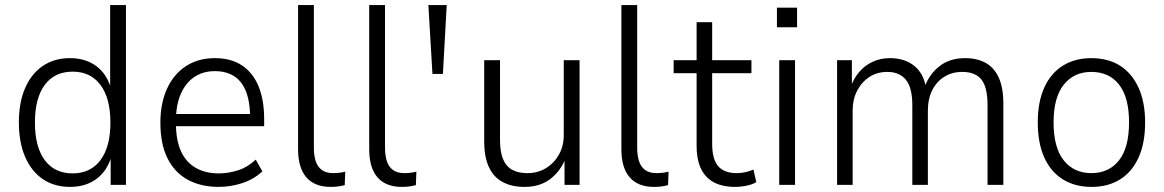

<svg xmlns="http://www.w3.org/2000/svg" viewBox="-20 -725 4565 753"><path d="M255 8Q193 8 148 -22.5Q103 -53 78.5 -110Q54 -167 54 -245Q54 -323 78.5 -379.5Q103 -436 148 -466.5Q193 -497 254 -497Q316 -497 358 -465.5Q400 -434 416 -376H412V-705H474V0H414V-114H418Q401 -55 358.5 -23.5Q316 8 255 8ZM265 -45Q335 -45 374 -97Q413 -149 413 -244Q413 -340 374 -392Q335 -444 265 -444Q194 -444 155.5 -392Q117 -340 117 -244Q117 -149 155.5 -97Q194 -45 265 -45Z M838 8Q768 8 716.5 -20Q665 -48 637 -104Q609 -160 609 -244Q609 -320 635 -377Q661 -434 709 -465.5Q757 -497 823 -497Q886 -497 929 -468.5Q972 -440 994 -386.5Q1016 -333 1016 -258V-230H654V-278H978L961 -261Q961 -355 926 -400.5Q891 -446 823 -446Q776 -446 742 -423Q708 -400 689 -356.5Q670 -313 670 -251V-242Q670 -175 690 -131.5Q710 -88 748 -66.5Q786 -45 838 -45Q876 -45 913.5 -57Q951 -69 983 -99L1009 -53Q976 -22 930.5 -7Q885 8 838 8Z M1277 8Q1214 8 1181.5 -29.5Q1149 -67 1149 -140V-705H1211V-145Q1211 -116 1218 -93.5Q1225 -71 1242 -58.5Q1259 -46 1287 -46Q1299 -46 1311.5 -47.5Q1324 -49 1334 -52L1332 1Q1317 5 1304 6.5Q1291 8 1277 8Z M1556 8Q1493 8 1460.5 -29.5Q1428 -67 1428 -140V-705H1490V-145Q1490 -116 1497 -93.5Q1504 -71 1521 -58.5Q1538 -46 1566 -46Q1578 -46 1590.5 -47.5Q1603 -49 1613 -52L1611 1Q1596 5 1583 6.5Q1570 8 1556 8Z M1676 -435 1660 -705H1732L1717 -435Z M2038 8Q1987 8 1951.5 -11Q1916 -30 1897.5 -69.5Q1879 -109 1879 -171V-489H1941V-175Q1941 -131 1952.5 -102Q1964 -73 1988 -59.5Q2012 -46 2048 -46Q2089 -46 2121 -65.5Q2153 -85 2172 -118.5Q2191 -152 2191 -196V-489H2253V0H2194V-104H2198Q2178 -53 2137.5 -22.5Q2097 8 2038 8Z M2545 8Q2482 8 2449.5 -29.5Q2417 -67 2417 -140V-705H2479V-145Q2479 -116 2486 -93.5Q2493 -71 2510 -58.5Q2527 -46 2555 -46Q2567 -46 2579.5 -47.5Q2592 -49 2602 -52L2600 1Q2585 5 2572 6.5Q2559 8 2545 8Z M2863 8Q2788 8 2750 -32.5Q2712 -73 2712 -153V-438H2622V-489H2712V-638H2773V-489H2927V-438H2773V-162Q2773 -101 2796.5 -73.5Q2820 -46 2870 -46Q2888 -46 2904.5 -50Q2921 -54 2935 -60L2946 -11Q2933 -2 2909 3Q2885 8 2863 8Z M3027 -618V-695H3106V-618ZM3036 0V-489H3098V0Z M3263 0V-489H3321V-385H3317Q3328 -417 3349.5 -442.5Q3371 -468 3402 -482.5Q3433 -497 3470 -497Q3527 -497 3564 -468Q3601 -439 3611 -385H3607Q3624 -433 3664 -465Q3704 -497 3765 -497Q3812 -497 3845.5 -478.5Q3879 -460 3897 -420.5Q3915 -381 3915 -318V0H3853V-312Q3853 -383 3829 -413Q3805 -443 3754 -443Q3714 -443 3683.5 -424Q3653 -405 3636 -371Q3619 -337 3619 -291V0H3558V-312Q3558 -382 3532.5 -412.5Q3507 -443 3460 -443Q3420 -443 3389.5 -423Q3359 -403 3341.5 -369Q3324 -335 3324 -293V0Z M4261 8Q4196 8 4148.5 -21.5Q4101 -51 4075.5 -107.5Q4050 -164 4050 -245Q4050 -325 4075.5 -381.5Q4101 -438 4148.5 -467.5Q4196 -497 4260 -497Q4326 -497 4372.5 -467.5Q4419 -438 4445 -381.5Q4471 -325 4471 -245Q4471 -164 4445.5 -107.5Q4420 -51 4373 -21.5Q4326 8 4261 8ZM4260 -46Q4329 -46 4368.5 -96Q4408 -146 4408 -245Q4408 -343 4369 -393Q4330 -443 4260 -443Q4192 -443 4152 -393Q4112 -343 4112 -245Q4112 -146 4152 -96Q4192 -46 4260 -46Z"/></svg>

Font: Nunito Sans 10pt SemiCondensed Light
Style: Regular
Weight: 300
Width: 4
Designer: Vernon Adams
Foundry: Vernon Adams
Version: Version 3.101;gftools[0.9.27]